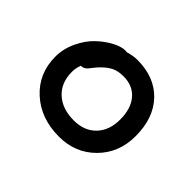

<svg xmlns="http://www.w3.org/2000/svg" viewBox="-99 -632 752 752"><g transform="rotate(45 276.5 -256.0)"><path d="M287.1 -41Q186 -41 120.6 -100.6Q55.2 -160.2 55.2 -252.9Q55.2 -296.4 74.5 -337.4Q93.8 -378.4 121.6 -405Q149.4 -431.6 179.7 -447.8Q210 -463.9 232.9 -463.9Q234.4 -463.9 237.3 -463.4Q240.2 -462.9 241.2 -462.9Q268.6 -471.2 291 -471.2Q387.2 -471.2 442.6 -413.1Q498 -355 498 -254.9Q498 -162.6 437.7 -101.8Q377.4 -41 287.1 -41ZM143.1 -256.8Q143.1 -196.8 180.9 -161.9Q218.8 -127 283.2 -127Q340.8 -127 375 -162.4Q409.2 -197.8 409.2 -257.8Q409.2 -318.4 379.9 -352.8Q350.6 -387.2 298.8 -387.2Q269.5 -387.2 249.8 -377.7Q230 -368.2 210 -348.1Q201.2 -339.4 192.1 -327.9Q183.1 -316.4 178.7 -311Q174.3 -305.7 167.2 -301.8Q160.2 -297.9 150.9 -297.9Q143.1 -276.9 143.1 -256.8Z"/></g></svg>

Font: Shantell Sans Irregular Bouncy
Style: Regular
Weight: 400
Designer: Stephen Nixon, Anya Danilova, Shantell Martin
Foundry: Arrow Type
Version: Version 1.006;[9816181b4]